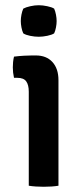

<svg xmlns="http://www.w3.org/2000/svg" viewBox="-20 -710 316 734"><path d="M203.5 0Q192 2 177.2 3Q162.5 4 147 4Q132 4 117 3Q102 2 90 0V-359.5Q90 -385.5 80.2 -399Q70.5 -412.5 46 -412.5H33.5Q29 -432.5 29 -452.5Q29 -462 30 -472.5Q31 -483 33.5 -493.5Q53.5 -496 71.8 -497Q90 -498 102.5 -498H117Q157.5 -498 180.5 -472.8Q203.5 -447.5 203.5 -403.5ZM59.5 -629.5Q59.5 -641 62 -654Q64.5 -667 69 -677Q79 -682.5 95.8 -686.2Q112.5 -690 128 -690Q143.5 -690 161 -686.2Q178.5 -682.5 187 -677Q191.5 -667 194 -653.8Q196.5 -640.5 196.5 -629.5Q196.5 -618.5 194 -605.2Q191.5 -592 187 -582.5Q179 -577 161.2 -573.2Q143.5 -569.5 128 -569.5Q112.5 -569.5 95.2 -573Q78 -576.5 69 -582.5Q64.5 -592 62 -605.2Q59.5 -618.5 59.5 -629.5Z"/></svg>

Font: Signika Light Medium
Style: Regular
Weight: 500
Version: Version 2.003;gftools[0.9.32]